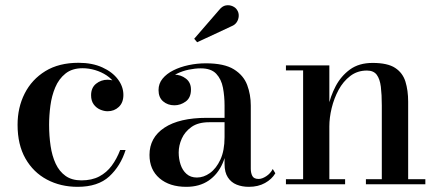

<svg xmlns="http://www.w3.org/2000/svg" viewBox="-20 -713 1698 743"><path d="M280.5 10Q214.5 10 161.8 -18Q109 -46 78.5 -99.5Q48 -153 48 -230Q48 -297 75.5 -351.2Q103 -405.5 155.5 -437.8Q208 -470 284 -470Q337 -470 376 -452.2Q415 -434.5 436.2 -406.2Q457.5 -378 457.5 -345.5Q457.5 -316 439.8 -299.2Q422 -282.5 396.5 -282.5Q382.5 -282.5 367.5 -289Q352.5 -295.5 342.5 -309.2Q332.5 -323 332.5 -344.5Q332.5 -373.5 351.8 -389Q371 -404.5 396.5 -404.5Q420.5 -404.5 438.5 -389.5Q456.5 -374.5 456.5 -345.5H437.5Q437.5 -369.5 425.2 -388.5Q413 -407.5 392.8 -421Q372.5 -434.5 348 -441.8Q323.5 -449 299.5 -449Q259 -449 233.2 -428.2Q207.5 -407.5 193.8 -374.8Q180 -342 175 -303.8Q170 -265.5 170 -230Q170 -187 175.8 -148.2Q181.5 -109.5 195.5 -79.5Q209.5 -49.5 233.8 -32.2Q258 -15 295 -15Q335.5 -15 364.2 -30.2Q393 -45.5 412.5 -72Q432 -98.5 445 -132.5H466Q446.5 -70.5 402.8 -30.2Q359 10 280.5 10Z M943 10Q917 10 895.8 1.5Q874.5 -7 861.8 -26.5Q849 -46 849 -78V-304.5Q849 -340.5 842.8 -373.5Q836.5 -406.5 816.8 -427.5Q797 -448.5 757 -448.5Q735 -448.5 710.8 -443.5Q686.5 -438.5 665.5 -428.2Q644.5 -418 631.2 -402.2Q618 -386.5 618 -364.5H594.5Q594.5 -391.5 613.2 -407.8Q632 -424 655 -424Q679.5 -424 699.2 -409Q719 -394 719 -366.5Q719 -335 698.8 -320.2Q678.5 -305.5 655 -305.5Q629 -305.5 611.2 -320.8Q593.5 -336 593.5 -364.5Q593.5 -389.5 609 -408.5Q624.5 -427.5 650.8 -440.8Q677 -454 709.8 -461Q742.5 -468 776.5 -468Q847.5 -468 885 -444.8Q922.5 -421.5 936.5 -384.2Q950.5 -347 950.5 -304.5V-60Q950.5 -43.5 956.5 -32Q962.5 -20.5 981 -20.5Q994 -20.5 1010.2 -31Q1026.5 -41.5 1035.5 -59L1045.5 -42.5Q1032 -19.5 1005.5 -4.8Q979 10 943 10ZM701 10Q636 10 597.2 -23.2Q558.5 -56.5 558.5 -113.5Q558.5 -180.5 616.2 -218.8Q674 -257 780.5 -257H895.5V-240H789.5Q747 -240 721.2 -221.8Q695.5 -203.5 683.5 -176.8Q671.5 -150 671.5 -123Q671.5 -98.5 678.8 -76.2Q686 -54 701.8 -40Q717.5 -26 742 -26Q768 -26 792.2 -43.2Q816.5 -60.5 832.8 -95.2Q849 -130 849 -182.5H860.5Q860.5 -125 841.8 -81.8Q823 -38.5 787.5 -14.2Q752 10 701 10ZM743 -549.5 731.5 -563 828.5 -675Q840 -689.5 853.8 -692Q867.5 -694.5 880 -689Q892.5 -683.5 898 -673.5Q904.5 -663.5 903.8 -650.5Q903 -637.5 896 -627Q889 -616.5 876 -611.5Z M1254.5 -460V-19.5H1315.5V0H1086.5V-19.5H1153V-440.5H1086.5V-460ZM1559.5 -319.5V-19.5H1626V0H1396V-19.5H1457.5V-305Q1457.5 -347 1453.8 -377.2Q1450 -407.5 1437.8 -423.8Q1425.5 -440 1400 -440Q1363 -440 1335.5 -419Q1308 -398 1290.2 -365Q1272.5 -332 1263.5 -294.8Q1254.5 -257.5 1254.5 -224L1241.5 -222Q1241.5 -256 1250 -298.2Q1258.5 -340.5 1279 -379.5Q1299.5 -418.5 1334.2 -444Q1369 -469.5 1422 -469.5Q1480 -469.5 1509.2 -450.2Q1538.5 -431 1549 -397Q1559.5 -363 1559.5 -319.5Z"/></svg>

Font: Bodoni Moda Medium
Style: Regular
Weight: 500
Designer: Owen Earl
Foundry: indestructible type
Version: Version 2.005